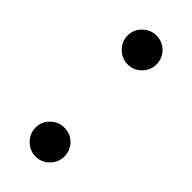

<svg xmlns="http://www.w3.org/2000/svg" viewBox="-163 -478 516 516"><g transform="rotate(45 95.0 -220.0)"><path d="M95 10Q73 10 56.5 -6.5Q40 -23 40 -45Q40 -68 56.5 -84Q73 -100 95 -100Q118 -100 134 -84Q150 -68 150 -45Q150 -23 134 -6.5Q118 10 95 10ZM95 -340Q73 -340 56.5 -356.5Q40 -373 40 -395Q40 -418 56.5 -434Q73 -450 95 -450Q118 -450 134 -434Q150 -418 150 -395Q150 -373 134 -356.5Q118 -340 95 -340Z"/></g></svg>

Font: Brygada 1918
Style: Regular
Weight: 400
Designer: Mateusz Machalski | Borys Kosmynka | Przemek Hoffer
Foundry: NIEPODLEGLA 2018
Version: Version 3.006